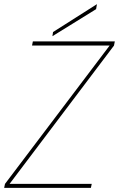

<svg xmlns="http://www.w3.org/2000/svg" viewBox="-33 -903 572 923"><path d="M519 -704 515 -684 13 -19H408L404 0H-13L-9 -19L494 -684H121L125 -704ZM222 -749 433 -883 429 -859 219 -729Z"/></svg>

Font: Poppins Variable
Style: Italic
Weight: 100
Italic angle: -10°
Designer: Jonny Pinhorn
Foundry: Indian Type Foundry
Version: Version 6.000